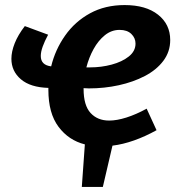

<svg xmlns="http://www.w3.org/2000/svg" viewBox="-20 -566 699 758"><path d="M598 -52Q553 -27 509 -11.5Q465 4 424 9L386 172H303L315 4Q251 -12 211 -65.5Q171 -119 171 -211Q171 -215 171 -219Q100 -221 62.5 -253Q25 -285 25 -334Q25 -362 38 -395Q51 -428 78 -463L170 -429Q156 -403 148.5 -382Q141 -361 141 -345Q141 -309 182 -304Q198 -370 237 -425.5Q276 -481 335.5 -513.5Q395 -546 472 -546Q556 -546 604 -508Q652 -470 652 -408Q652 -362 625 -326Q598 -290 552 -266Q506 -242 449 -229.5Q392 -217 331 -217Q325 -217 320 -217.5Q315 -218 310 -218V-215Q310 -150 337.5 -120Q365 -90 411 -90Q441 -90 479 -102Q517 -114 559 -137ZM452 -448Q420 -448 394 -427Q368 -406 349.5 -372.5Q331 -339 321 -300Q325 -300 329 -300Q333 -300 336 -300Q380 -300 421 -311Q462 -322 488.5 -343Q515 -364 515 -394Q515 -416 498.5 -432Q482 -448 452 -448Z"/></svg>

Font: Bitter
Style: Bold Italic
Weight: 700
Italic angle: -9°
Designer: Sol Matas, and Bitter project Authors
Foundry: Sol Matas
Version: Version 2.001